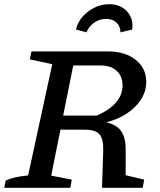

<svg xmlns="http://www.w3.org/2000/svg" viewBox="-36 -895 761 915"><path d="M-16 0 -9 -34Q8 -43 33.5 -49Q59 -55 98 -59L213 -589L106 -612L114 -650H477Q560 -650 610.5 -610Q661 -570 661 -505Q661 -461 636.5 -422Q612 -383 569 -354.5Q526 -326 470 -312Q521 -301 542.5 -268.5Q564 -236 563 -176V-60L651 -39L644 0H450L456 -179Q457 -234 437.5 -255.5Q418 -277 367 -277H252L208 -58L306 -39L299 0ZM443 -583H313L265 -344H425Q548 -398 548 -488Q548 -532 520 -557.5Q492 -583 443 -583ZM484 -875Q538 -875 569.5 -840.5Q601 -806 594 -754L538 -741Q538 -769 519.5 -787Q501 -805 470 -805Q439 -805 413.5 -787.5Q388 -770 376 -741L326 -754Q334 -789 358 -816Q382 -843 415 -859Q448 -875 484 -875Z"/></svg>

Font: Piazzolla Medium
Style: Italic
Weight: 500
Italic angle: -11.3°
Designer: Juan Pablo del Peral
Foundry: Huerta Tipografica
Version: Version 1.330